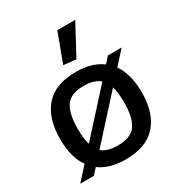

<svg xmlns="http://www.w3.org/2000/svg" viewBox="-189 -929 994 1066"><g transform="rotate(-30 308.0 -396.0)"><path d="M267 -617 336 -802H451L347 -609ZM160 -270Q160 -208 172 -168L410 -430Q375 -461 308 -461Q224 -461 192 -414.5Q160 -368 160 -270ZM308 -79Q392 -79 424.5 -125.5Q457 -172 457 -270Q457 -331 445 -372L206 -109Q240 -79 308 -79ZM96 -84Q47 -152 47 -270Q47 -404 112 -477Q177 -550 308 -550Q410 -550 475 -502L509 -540H597L521 -456Q570 -384 570 -270Q570 -136 504.5 -63Q439 10 308 10Q205 10 141 -37L107 0H20Z"/></g></svg>

Font: EncodeSans
Style: Medium
Weight: 500
Designer: Pablo Impallari, Andres Torresi
Foundry: Pablo Impallari, Andres Torresi
Version: Version 1.000; ttfautohint (v1.4.1)